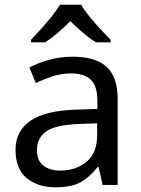

<svg xmlns="http://www.w3.org/2000/svg" viewBox="-20 -786 601 816"><path d="M288 -545Q386 -545 433 -502Q480 -459 480 -365V0H416L399 -76H395Q360 -32 321.5 -11Q283 10 215 10Q142 10 94 -28.5Q46 -67 46 -149Q46 -229 109 -272.5Q172 -316 303 -320L394 -323V-355Q394 -422 365 -448Q336 -474 283 -474Q241 -474 203 -461.5Q165 -449 132 -433L105 -499Q140 -518 188 -531.5Q236 -545 288 -545ZM314 -259Q214 -255 175.5 -227Q137 -199 137 -148Q137 -103 164.5 -82Q192 -61 235 -61Q303 -61 348 -98.5Q393 -136 393 -214V-262ZM325 -766Q337 -744 359.5 -716.5Q382 -689 406.5 -662.5Q431 -636 450 -617V-606H388Q362 -622 334 -645.5Q306 -669 279 -696Q252 -669 225 -646Q198 -623 172 -606H112V-617Q131 -637 154.5 -663Q178 -689 200 -716.5Q222 -744 235 -766Z"/></svg>

Font: Noto Sans Old Sogdian
Style: Regular
Weight: 400
Designer: Monotype Design Team
Foundry: Monotype Imaging Inc.
Version: Version 2.002; ttfautohint (v1.8.4.7-5d5b)